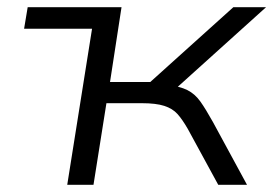

<svg xmlns="http://www.w3.org/2000/svg" viewBox="-20 -514 765 534"><path d="M167 0 236 -434H47L57 -494H318L286 -286H398L629 -494H720L456 -256L444 -278Q480 -274 501 -263.5Q522 -253 537 -232Q552 -211 572 -175L667 0H587L502 -156Q487 -182 473.5 -197Q460 -212 437 -219.5Q414 -227 374 -227H276L240 0Z"/></svg>

Font: Nunito Sans 7pt SemiExpanded Light
Style: Italic
Weight: 300
Width: 6
Italic angle: -9°
Designer: Vernon Adams
Foundry: Vernon Adams
Version: Version 3.101;gftools[0.9.27]